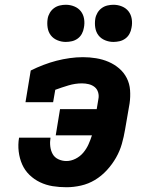

<svg xmlns="http://www.w3.org/2000/svg" viewBox="-20 -778 640 806"><path d="M259 8Q229 8 201 3.5Q173 -1 148 -13Q123 -25 103.5 -44Q84 -63 73 -88Q62 -113 58.5 -142Q55 -171 60 -200H192Q189 -182 191 -164Q193 -146 201 -131.5Q209 -117 225 -109.5Q241 -102 259 -102Q278 -102 297 -111.5Q316 -121 329.5 -137Q343 -153 351.5 -172Q360 -191 366 -210H214L232 -320H386L393 -362Q396 -376 392 -390Q388 -404 377.5 -412.5Q367 -421 353 -424.5Q339 -428 324 -428Q296 -428 267.5 -419.5Q239 -411 212 -401L203 -349H87L109 -482Q135 -495 162.5 -505.5Q190 -516 217 -523Q244 -530 272.5 -534Q301 -538 328 -538Q356 -538 383.5 -533.5Q411 -529 435.5 -518.5Q460 -508 480 -491Q500 -474 512 -450.5Q524 -427 526 -399.5Q528 -372 524 -344L505 -234Q500 -204 491.5 -174Q483 -144 467 -116Q451 -88 428.5 -63.5Q406 -39 378.5 -22.5Q351 -6 320 1Q289 8 259 8ZM456 -602Q438 -602 421 -609Q404 -616 393.5 -629.5Q383 -643 380 -661.5Q377 -680 380 -699Q382 -712 389 -724Q396 -736 407 -744Q418 -752 431 -755Q444 -758 456 -758Q475 -758 492 -751Q509 -744 519.5 -730.5Q530 -717 533 -698.5Q536 -680 532 -661Q530 -648 523.5 -636Q517 -624 506 -616Q495 -608 482 -605Q469 -602 456 -602ZM256 -602Q238 -602 221 -609Q204 -616 193.5 -629.5Q183 -643 180 -661.5Q177 -680 180 -699Q182 -712 189 -724Q196 -736 207 -744Q218 -752 231 -755Q244 -758 256 -758Q275 -758 292 -751Q309 -744 319.5 -730.5Q330 -717 333 -698.5Q336 -680 332 -661Q330 -648 323.5 -636Q317 -624 306 -616Q295 -608 282 -605Q269 -602 256 -602Z"/></svg>

Font: Iosevka Slab XBdEx
Style: Italic
Weight: 800
Width: 7
Italic angle: -9°
Monospace: yes
Designer: Belleve Invis
Foundry: Belleve Invis
Version: Version 11.1.1; ttfautohint (v1.8.3)